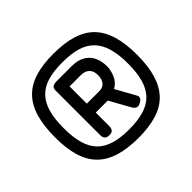

<svg xmlns="http://www.w3.org/2000/svg" viewBox="-137 -865 928 928"><g transform="rotate(-45 326.5 -401.5)"><path d="M324 -691Q399 -691 453 -674.5Q507 -658 541 -623Q575 -588 591.5 -533Q608 -478 608 -401Q608 -324 591.5 -269.5Q575 -215 541.5 -180Q508 -145 455 -128.5Q402 -112 329 -112Q255 -112 201 -128.5Q147 -145 112.5 -179.5Q78 -214 61.5 -268Q45 -322 45 -398Q45 -476 61 -531.5Q77 -587 111 -622.5Q145 -658 198 -674.5Q251 -691 324 -691ZM326 -173Q385 -173 427 -185.5Q469 -198 495.5 -225.5Q522 -253 534.5 -296.5Q547 -340 547 -402Q547 -464 534.5 -507.5Q522 -551 495.5 -578.5Q469 -606 427.5 -618.5Q386 -631 326 -631Q267 -631 225 -618.5Q183 -606 156.5 -578Q130 -550 118 -506.5Q106 -463 106 -400Q106 -339 118.5 -295.5Q131 -252 157.5 -225Q184 -198 225.5 -185.5Q267 -173 326 -173ZM412 -363 468 -262Q473 -254 470.5 -246Q468 -238 460.5 -232.5Q453 -227 443 -223Q432 -220 424 -224.5Q416 -229 410 -239L351 -345H269V-252Q269 -244 266.5 -236.5Q264 -229 257.5 -225Q251 -221 238 -221Q226 -221 219 -225.5Q212 -230 209.5 -237Q207 -244 207 -252V-558Q207 -568 210.5 -574Q214 -580 222 -583Q230 -586 241 -586H345Q383 -586 410 -572Q437 -558 451.5 -530.5Q466 -503 466 -464Q466 -438 453.5 -408.5Q441 -379 412 -363ZM269 -524V-406H356Q379 -406 392 -422Q405 -438 405 -465Q405 -494 389.5 -509Q374 -524 345 -524Z"/></g></svg>

Font: Fredoka Light
Style: Regular
Weight: 400
Version: Version 2.001